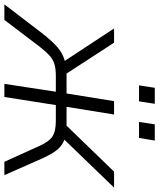

<svg xmlns="http://www.w3.org/2000/svg" viewBox="17 -782 727 877"><g transform="rotate(90 380.5 -343.5)"><path d="M-38 0 92 -170Q132 -221 159.5 -244Q187 -267 220 -276L72 -501H137L278 -284H369L404 -501H465L430 -284H516L726 -501H799L580 -274Q606 -265 625.5 -242Q645 -219 667 -170L742 0H681L610 -157Q590 -203 566 -219Q542 -235 495 -235H422L385 0H325L361 -235H287Q256 -235 234.5 -228.5Q213 -222 194.5 -205Q176 -188 152 -157L33 0ZM499 -615 510 -687H584L572 -615ZM332 -615 343 -687H416L405 -615Z"/></g></svg>

Font: Mulish Light
Style: Italic
Weight: 300
Italic angle: -9°
Designer: Vernon Adams
Foundry: Vernon Adams
Version: Version 3.603; ttfautohint (v1.8.3)